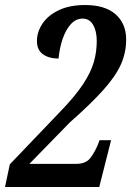

<svg xmlns="http://www.w3.org/2000/svg" viewBox="-27 -744 524 764"><path d="M-7 0 12 -90 210 -297Q272 -361 303.5 -409Q335 -457 346.5 -497.5Q358 -538 358 -581Q358 -620 343.5 -645Q329 -670 302 -670Q275 -670 255 -648Q235 -626 222.5 -590Q210 -554 206 -511Q168 -511 144 -528Q120 -545 120 -581Q120 -617 142 -650Q164 -683 207 -703.5Q250 -724 312 -724Q391 -724 433 -687Q475 -650 475 -587Q475 -535 454.5 -488.5Q434 -442 385 -387Q336 -332 251 -257L90 -92H277Q315 -92 333 -116Q351 -140 363 -170L369 -186H415L368 0Z"/></svg>

Font: Noto Serif Tamil ExtraCondensed SemiBold
Style: Italic
Weight: 600
Width: 2
Italic angle: -12°
Designer: Indian Type Foundry, Tom Grace, and the Monotype Design Team
Foundry: Monotype Imaging Inc.
Version: Version 2.003; ttfautohint (v1.8.4.7-5d5b)